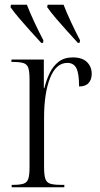

<svg xmlns="http://www.w3.org/2000/svg" viewBox="-20 -786 420 806"><path d="M29 0V-10H35Q64 -10 79 -15Q94 -20 99 -36Q104 -52 104 -85V-452Q104 -485 99 -500.5Q94 -516 79 -521Q64 -526 33 -526H28V-536H164V-416H166Q175 -451 189 -480Q203 -509 226.5 -527Q250 -545 286 -545Q325 -545 345 -525.5Q365 -506 365 -476Q365 -452 352 -437.5Q339 -423 312 -423Q312 -478 300.5 -500Q289 -522 263 -522Q215 -522 190 -458Q165 -394 165 -292V-85Q165 -53 170 -36.5Q175 -20 190.5 -15Q206 -10 236 -10H250V0ZM153 -606Q131 -630 106.5 -657Q82 -684 60 -710Q38 -736 24 -756L26 -766H93Q106 -732 125 -691.5Q144 -651 162 -617L161 -606ZM307 -606Q285 -630 260.5 -657Q236 -684 214 -710Q192 -736 178 -756L180 -766H247Q260 -732 279 -691.5Q298 -651 316 -617L314 -606Z"/></svg>

Font: Noto Serif Display Condensed Light
Style: Regular
Weight: 300
Width: 3
Designer: Monotype Design Team
Foundry: Monotype Imaging Inc.
Version: Version 2.009